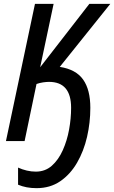

<svg xmlns="http://www.w3.org/2000/svg" viewBox="-20 -734 594 999"><path d="M170 245Q116 245 74 227V138Q96 148 119.5 153.5Q143 159 166 159Q215 159 249.5 128.5Q284 98 306.5 48Q329 -2 339.5 -60Q350 -118 350 -173Q350 -308 235 -308Q222 -308 204.5 -305.5Q187 -303 170 -297L108 0H11L162 -714H259L189 -384L445 -714H554L291 -386Q375 -373 412.5 -320Q450 -267 450 -173Q450 -96 433 -22Q416 52 381 112.5Q346 173 293.5 209Q241 245 170 245Z"/></svg>

Font: Noto Sans Condensed Medium
Style: Italic
Weight: 500
Width: 3
Italic angle: -12°
Designer: Monotype Design Team
Foundry: Monotype Imaging Inc.
Version: Version 2.013; ttfautohint (v1.8.4.7-5d5b)